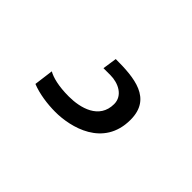

<svg xmlns="http://www.w3.org/2000/svg" viewBox="-41 -109 431 431"><g transform="rotate(45 175.0 107.0)"><path d="M65 138 59 184C81 193 110 197 135 197C183 197 267 177 267 90C267 22 206 17 147 17L142 51H164C189 51 216 64 216 91C216 139 168 151 132 151C99 151 77 145 65 138Z"/></g></svg>

Font: Chivo Light
Style: Italic
Weight: 300
Italic angle: -8°
Designer: Hector Gatti
Foundry: Omnibus-Type
Version: Version 1.003;PS 001.003;hotconv 1.0.70;makeotf.lib2.5.58329